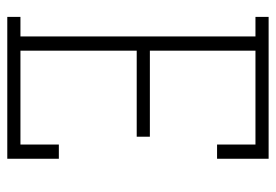

<svg xmlns="http://www.w3.org/2000/svg" viewBox="-138 -638 775 540"><g transform="rotate(90 250.0 -367.5)"><path d="M27 0V-37H82V-698H27V-735H426V-590H386V-698H122V-401H364V-364H122V-37H386V-145H426V0Z"/></g></svg>

Font: Iosevka Slab Extralight
Style: Regular
Weight: 200
Monospace: yes
Designer: Belleve Invis
Foundry: Belleve Invis
Version: Version 11.1.1; ttfautohint (v1.8.3)